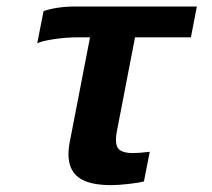

<svg xmlns="http://www.w3.org/2000/svg" viewBox="-20 -548 640 579"><path d="M218.8 -435.5Q179.2 -435.5 142.6 -429.9Q106 -424.3 92.3 -417.5L111.3 -514.2Q125.5 -520 151.1 -524.2Q176.8 -528.3 203.1 -528.3H573.7L555.7 -435.5H387.2L332.5 -152.3Q329.6 -137.7 329.6 -127Q329.6 -103 342.5 -94.7Q355.5 -86.4 380.4 -86.4Q400.4 -86.4 431.6 -90.3L414.1 -1Q398.4 3.4 367.2 6.8Q335.9 10.3 315.9 10.3Q248.5 10.3 217.5 -12.5Q186.5 -35.2 186.5 -83Q186.5 -100.6 190.9 -122.6L251.5 -435.5Z"/></svg>

Font: Cousine
Style: Bold Italic
Weight: 700
Italic angle: -12°
Monospace: yes
Designer: Steve Matteson
Foundry: Ascender Corporation
Version: Version 1.20